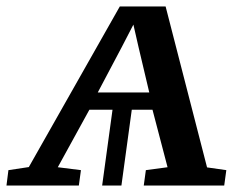

<svg xmlns="http://www.w3.org/2000/svg" viewBox="-39 -573 769 593"><path d="M-19 0 -13 -47.5 50 -57 331 -553H472.5L600.5 -56L660 -47.5L653.5 0H405L411.5 -47.5L478.5 -56.5L432 -234H368L336 0H276.5L308.5 -234H237L139.5 -56.5L211 -47.5L204.5 0ZM263 -287.5H422L389 -427L373 -497L336.5 -426.5Z"/></svg>

Font: Merriweather 24pt Medium
Style: Italic
Weight: 500
Italic angle: -7.8°
Version: Version 2.101